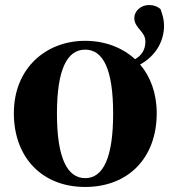

<svg xmlns="http://www.w3.org/2000/svg" viewBox="-20 -725 677 762"><path d="M318 -18C246 -18 206 -100 206 -274C206 -449 246 -528 318 -528C390 -528 429 -449 429 -274C429 -100 390 -18 318 -18ZM318 17C488 17 602 -97 602 -276C602 -355 577 -421 536 -469C593 -500 631 -556 631 -623C631 -649 625 -666 617 -689C604 -700 590 -705 571 -705C538 -705 513 -680 513 -654C513 -612 557 -602 557 -560C557 -530 544 -506 516 -490C465 -537 395 -563 318 -563C161 -563 35 -453 35 -276C35 -100 147 17 318 17Z"/></svg>

Font: Noto Serif SC Black
Style: Regular
Weight: 900
Designer: Ryoko NISHIZUKA 西塚涼子 (kana & ideographs); Frank Grießhammer (Latin, Greek & Cyrillic); Wenlong ZHANG 张文龙 (bopomofo); San
Foundry: Adobe
Version: Version 2.001;hotconv 1.1.0;makeotfexe 2.6.0